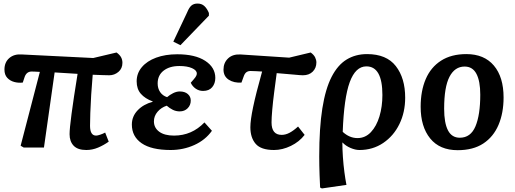

<svg xmlns="http://www.w3.org/2000/svg" viewBox="-20 -829 2893 1079"><path d="M465 14Q417 14 394 -10Q371 -34 371 -75Q371 -105 382 -188.5Q393 -272 416 -414Q384 -416 351.5 -418Q319 -420 287 -422L227 0H113L96 -10L204 -425Q187 -426 176 -426.5Q165 -427 158 -427Q130 -427 119 -398L108 -365Q83 -362 59.5 -368.5Q36 -375 20.5 -392Q5 -409 5 -438Q5 -479 32 -502.5Q59 -526 102 -523L504 -503L635 -534Q653 -521 660.5 -507Q668 -493 668 -476Q668 -444 645.5 -425Q623 -406 594 -406Q579 -406 553.5 -407Q528 -408 501 -409Q496 -353 492.5 -296.5Q489 -240 487.5 -193.5Q486 -147 486 -122Q486 -67 520 -67Q528 -67 543 -72Q558 -77 571 -84L591 -33Q563 -13 531 0.5Q499 14 465 14Z M939 14Q831 14 776 -24Q721 -62 721 -129Q721 -175 753.5 -209Q786 -243 838 -257V-259Q795 -275 771.5 -302Q748 -329 748 -372Q748 -417 777 -451.5Q806 -486 857.5 -505Q909 -524 976 -524Q1077 -524 1133.5 -487Q1190 -450 1190 -391Q1190 -360 1172.5 -339Q1155 -318 1121 -318Q1098 -318 1079.5 -331Q1061 -344 1052 -364Q1071 -385 1078.5 -395.5Q1086 -406 1086 -416Q1086 -434 1059 -446Q1032 -458 988 -458Q933 -458 899.5 -432Q866 -406 866 -360Q866 -332 880 -311.5Q894 -291 919 -283Q934 -296 953 -305.5Q972 -315 990 -315Q1019 -315 1035.5 -300.5Q1052 -286 1052 -264Q1052 -238 1034.5 -220.5Q1017 -203 990 -203Q969 -203 951 -212Q933 -221 917 -235Q886 -225 865.5 -201Q845 -177 845 -147Q845 -111 874.5 -89Q904 -67 958 -67Q1058 -67 1129 -141L1171 -94Q1134 -42 1072 -14Q1010 14 939 14ZM994 -575 954 -595 1032 -760Q1043 -787 1056 -798Q1069 -809 1090 -809Q1113 -809 1128 -795.5Q1143 -782 1154 -756V-741Z M1520 14Q1447 14 1417 -20.5Q1387 -55 1387 -114Q1387 -153 1402.5 -227.5Q1418 -302 1453 -427Q1434 -428 1417.5 -429Q1401 -430 1388 -430Q1374 -430 1364.5 -423Q1355 -416 1349 -398L1337 -365Q1295 -362 1265.5 -381Q1236 -400 1236 -438Q1236 -476 1261.5 -500.5Q1287 -525 1331 -523L1605 -505L1726 -534Q1744 -521 1751 -506.5Q1758 -492 1758 -478Q1758 -447 1737.5 -426.5Q1717 -406 1682 -406Q1669 -406 1634.5 -409.5Q1600 -413 1535 -418Q1528 -366 1521 -312Q1514 -258 1510 -212.5Q1506 -167 1506 -141Q1506 -71 1563 -71Q1585 -71 1607.5 -83Q1630 -95 1655 -118L1692 -71Q1662 -32 1614.5 -9Q1567 14 1520 14Z M1789 230 1779 225Q1777 185 1776 156Q1775 127 1774.5 102.5Q1774 78 1774 50Q1774 -110 1791.5 -220Q1809 -330 1843.5 -397Q1878 -464 1928 -494.5Q1978 -525 2043 -525Q2152 -525 2204.5 -457.5Q2257 -390 2257 -280Q2257 -198 2224.5 -131.5Q2192 -65 2133.5 -25.5Q2075 14 2000 14Q1977 14 1950 2.5Q1923 -9 1905 -28H1904Q1904 9 1907 53Q1910 97 1915.5 138.5Q1921 180 1927 210ZM1989 -53Q2033 -53 2064.5 -86.5Q2096 -120 2112.5 -175Q2129 -230 2129 -295Q2129 -456 2039 -456Q1978 -456 1945.5 -367.5Q1913 -279 1906 -88Q1944 -53 1989 -53Z M2552 15Q2451 15 2397.5 -51Q2344 -117 2344 -229Q2344 -318 2372.5 -384.5Q2401 -451 2458.5 -488Q2516 -525 2601 -525Q2701 -525 2755.5 -460.5Q2810 -396 2810 -281Q2810 -194 2781.5 -127Q2753 -60 2696 -22.5Q2639 15 2552 15ZM2564 -55Q2625 -55 2652 -119Q2679 -183 2679 -297Q2679 -373 2657.5 -414Q2636 -455 2591 -455Q2536 -455 2506 -397.5Q2476 -340 2476 -218Q2476 -138 2497.5 -96.5Q2519 -55 2564 -55Z"/></svg>

Font: Literata 12pt SemiBold
Style: Italic
Weight: 600
Italic angle: -2°
Designer: Latin by Veronika Burian and Jose Scaglione. Greek by Irene Vlachou. Cyrillic by Vera Evstafieva
Foundry: TypeTogether
Version: Version 3.002